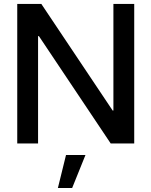

<svg xmlns="http://www.w3.org/2000/svg" viewBox="-20 -727 767 973"><path d="M67.4 -707H189.5L550.8 -167H554.7V-707H660.2V0H541L177.2 -543.9H172.9V0H67.4ZM345.7 225.6H273.4L314.5 58.6H413.1Z"/></svg>

Font: Wanted Sans Medium
Style: Regular
Weight: 500
Designer: Original Design by Kil Hyung-jin and Kang Hanbin, Wanted Lab, Inc; Hangeul from Source Han Sans by Jang Soo-young and Ka
Foundry: Wanted Lab, Inc.
Version: Version 1.001